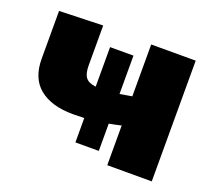

<svg xmlns="http://www.w3.org/2000/svg" viewBox="-93 -627 833 748"><g transform="rotate(20 324.0 -253.0)"><path d="M270 -41V-142Q246.5 -141 223 -141Q134.5 -141 84.8 -181Q35 -221 35 -302.5V-500.5L216 -506V-340.5Q216 -306.5 228 -291Q240 -275.5 270 -272V-436H367V-277Q388.5 -280.5 417 -285.5V-500.5H601.5V0H417V-164.5Q391.5 -158.5 367 -154V-41Z"/></g></svg>

Font: Commissioner ExtraBold
Style: Regular
Weight: 800
Designer: Kostas Bartsokas
Foundry: Kostas Bartsokas
Version: Version 1.000; ttfautohint (v1.8.3)